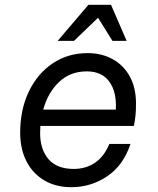

<svg xmlns="http://www.w3.org/2000/svg" viewBox="-20 -761 658 799"><path d="M523 -162Q493 -72 425.5 -27Q358 18 277 18Q212 18 164 -10.5Q116 -39 90 -90Q64 -141 64 -209Q64 -305 100 -380Q136 -455 199.5 -497.5Q263 -540 345 -540Q403 -540 448.5 -515Q494 -490 520 -443Q546 -396 546 -329Q546 -304 544 -282Q542 -260 537 -237H148Q147 -222 147 -207Q147 -139 182 -98.5Q217 -58 287 -58Q337 -58 375 -83.5Q413 -109 435 -162ZM341 -464Q272 -464 225.5 -419.5Q179 -375 160 -305H462Q466 -378 435 -421Q404 -464 341 -464ZM220 -591 348 -741H442L507 -591H448L388 -687L288 -591Z"/></svg>

Font: Fragment Mono
Style: Italic
Weight: 400
Italic angle: -12°
Designer: Wei Huang based on Nimbus Sans by URW Studio, based on Helvetica by Max Miedinger.
Foundry: Wei Huang
Version: Version 1.011; ttfautohint (v1.8.4.7-5d5b)